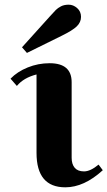

<svg xmlns="http://www.w3.org/2000/svg" viewBox="-20 -785 459 820"><path d="M192 -515Q286 -515 286 -434V-111Q286 -84 299 -68.5Q312 -53 339 -53Q366 -53 401 -82L419 -58Q339 15 259 15Q136 15 136 -132V-467Q81 -453 52 -418L25 -449Q54 -479 98.5 -497Q143 -515 192 -515ZM243 -632 95 -559 74 -583 193 -715Q210 -734 218.5 -742.5Q227 -751 240.5 -758Q254 -765 273.5 -765Q293 -765 309.5 -750.5Q326 -736 326 -713Q326 -690 308 -672.5Q290 -655 243 -632Z"/></svg>

Font: Croissant One
Style: Regular
Weight: 400
Designer: Eduardo Rodriguez Tunni
Foundry: Eduardo Rodriguez Tunni
Version: Version 1.001